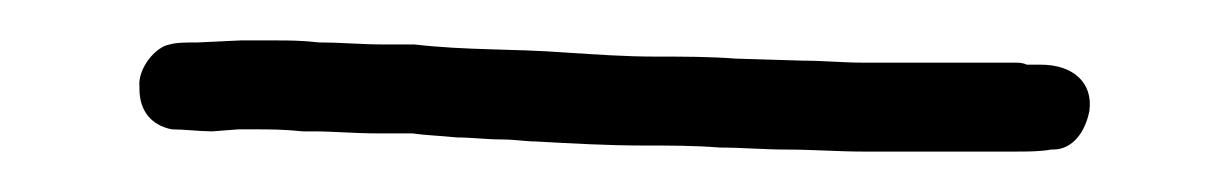

<svg xmlns="http://www.w3.org/2000/svg" viewBox="-20 0 609 95"><path d="M49 43V44C49 55 55 62 65 64C71 64 79 65 85 65L98 64H105C114 64 120 64 130 65H135C145 65 155 66 167 66H184C191 67 196 67 206 68C213 68 221 69 228 69C235 69 240 70 245 70C263 71 281 72 298 72C311 72 324 72 336 73C347 73 358 74 369 74C382 74 395 75 407 75H482C488 75 495 75 500 74H501C511 74 517 65 519 55C521 41 511 32 495 32H488C486 31 484 31 482 31H407C397 31 387 30 377 30L344 29C331 28 318 28 304 28C290 28 275 27 260 26C233 24 211 25 185 22H170C159 22 148 21 139 21H138C129 20 123 20 116 20H99L78 21C73 21 67 21 64 22C57 23 48 34 49 43ZM519 55Z"/></svg>

Font: Scribbler
Style: Lt
Weight: 300
Designer: Mew Too
Foundry: Cannot Into Space Fonts
Version: Version 1.001